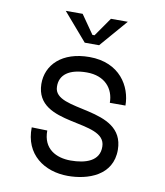

<svg xmlns="http://www.w3.org/2000/svg" viewBox="-84 -815 769 896"><g transform="rotate(10 300.0 -366.5)"><path d="M167 -180 93 -182C90 -53 187 12 298 12C392 12 508 -26 507 -149C505 -354 178 -269 176 -389C174 -446 219 -479 302 -479C388 -479 432 -425 432 -358H506C506 -448 446 -552 302 -552C172 -552 101 -480 102 -389C106 -189 431 -281 433 -151C435 -82 369 -61 298 -61C231 -61 166 -92 167 -180ZM235 -745H155L268 -614H336L449 -745H369L307 -656H297Z"/></g></svg>

Font: Fliege Mono Light
Style: Regular
Weight: 300
Version: Version 0.020;Glyphs 3.3 (3306)